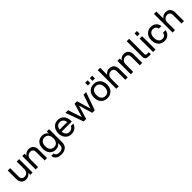

<svg xmlns="http://www.w3.org/2000/svg" viewBox="584 -2885 5263 5263"><g transform="rotate(-45 3215.5 -254.0)"><path d="M153.8 -190.9Q153.8 -136.7 182.4 -104.2Q210.9 -71.8 267.1 -71.8Q281.2 -71.8 296.9 -74.7Q312.5 -77.6 333.3 -87.9Q354 -98.1 369.9 -114.5Q385.7 -130.9 397 -160.9Q408.2 -190.9 408.2 -230V-520H502V0H412.1V-75.2Q349.1 12.2 245.1 12.2Q198.2 12.2 162.1 -3.9Q126 -20 104 -47.6Q82 -75.2 71 -109.4Q60.1 -143.6 60.1 -182.1V-520H153.8Z M969.7 -329.1Q969.7 -383.3 941.2 -415.8Q912.6 -448.2 856.4 -448.2Q842.3 -448.2 826.7 -445.3Q811 -442.4 790.3 -432.1Q769.5 -421.9 753.7 -405.5Q737.8 -389.2 726.6 -359.1Q715.3 -329.1 715.3 -290V0H621.6V-520H711.4V-444.8Q774.4 -532.2 878.4 -532.2Q925.3 -532.2 961.4 -516.1Q997.6 -500 1019.5 -472.4Q1041.5 -444.8 1052.5 -410.6Q1063.5 -376.5 1063.5 -337.9V0H969.7Z M1413.1 211.9Q1309.1 211.9 1251.5 166.3Q1193.8 120.6 1185.1 38.1H1277.8Q1293.5 132.8 1414.1 132.8Q1567.9 132.8 1567.9 -14.2V-74.2Q1508.3 8.8 1398.9 8.8Q1286.1 8.8 1222.7 -66.9Q1159.2 -142.6 1159.2 -262.2Q1159.2 -320.3 1175 -369.6Q1190.9 -418.9 1220.7 -455.1Q1250.5 -491.2 1296.4 -511.7Q1342.3 -532.2 1398.9 -532.2Q1512.7 -532.2 1572.3 -443.8V-520H1663.1V-14.2Q1663.1 32.7 1650.4 70.6Q1637.7 108.4 1615.5 134.5Q1593.3 160.6 1561.5 178.2Q1529.8 195.8 1492.9 203.9Q1456.1 211.9 1413.1 211.9ZM1256.8 -262.2Q1256.8 -176.8 1296.9 -125.5Q1336.9 -74.2 1414.1 -74.2Q1490.2 -74.2 1530 -125.5Q1569.8 -176.8 1569.8 -262.2Q1569.8 -347.2 1530 -398.7Q1490.2 -450.2 1414.1 -450.2Q1337.4 -450.2 1297.1 -398.7Q1256.8 -347.2 1256.8 -262.2Z M2005.9 12.2Q1894.5 12.2 1826.7 -64.5Q1758.8 -141.1 1758.8 -259.8Q1758.8 -378.4 1826.7 -455.3Q1894.5 -532.2 2005.9 -532.2Q2079.6 -532.2 2135.7 -496.8Q2191.9 -461.4 2221.7 -399.2Q2251.5 -336.9 2251.5 -257.8V-228H1857.4Q1864.3 -155.8 1902.8 -112.8Q1941.4 -69.8 2005.9 -69.8Q2054.7 -69.8 2091.1 -93Q2127.4 -116.2 2145.5 -158.2H2241.7Q2216.3 -79.6 2154.1 -33.7Q2091.8 12.2 2005.9 12.2ZM1858.9 -307.1H2152.8Q2142.1 -373.5 2104.2 -411.9Q2066.4 -450.2 2005.9 -450.2Q1944.3 -450.2 1906.7 -411.9Q1869.1 -373.5 1858.9 -307.1Z M2815.4 0 2697.8 -397 2579.6 0H2482.4L2295.4 -520H2398.4L2531.7 -118.2L2650.4 -520H2745.6L2864.7 -118.2L2997.6 -520H3099.6L2913.6 0Z M3534.7 -23.4Q3476.1 12.2 3398.4 12.2Q3320.8 12.2 3262.2 -23.4Q3203.6 -59.1 3173.6 -120.4Q3143.6 -181.6 3143.6 -259.8Q3143.6 -337.9 3173.6 -399.4Q3203.6 -460.9 3262.2 -496.6Q3320.8 -532.2 3398.4 -532.2Q3476.1 -532.2 3534.7 -496.6Q3593.3 -460.9 3623.3 -399.4Q3653.3 -337.9 3653.3 -259.8Q3653.3 -181.6 3623.3 -120.4Q3593.3 -59.1 3534.7 -23.4ZM3281.5 -397.5Q3241.2 -345.7 3241.2 -259.8Q3241.2 -173.8 3281.2 -122.3Q3321.3 -70.8 3398.4 -70.8Q3475.6 -70.8 3515.6 -122.3Q3555.7 -173.8 3555.7 -259.8Q3555.7 -345.7 3515.4 -397.5Q3475.1 -449.2 3398.4 -449.2Q3321.8 -449.2 3281.5 -397.5ZM3261.2 -613.8V-720.2H3355.5V-613.8ZM3441.4 -613.8V-720.2H3535.6V-613.8Z M3749 0V-720.2H3842.8V-450.2Q3904.3 -532.2 4005.9 -532.2Q4052.7 -532.2 4088.9 -516.1Q4125 -500 4147 -472.4Q4168.9 -444.8 4179.9 -410.6Q4190.9 -376.5 4190.9 -337.9V0H4097.2V-329.1Q4097.2 -383.3 4068.6 -415.8Q4040 -448.2 3983.9 -448.2Q3969.7 -448.2 3954.1 -445.3Q3938.5 -442.4 3917.7 -432.1Q3897 -421.9 3881.1 -405.5Q3865.2 -389.2 3854 -359.1Q3842.8 -329.1 3842.8 -290V0Z M4658.7 -329.1Q4658.7 -383.3 4630.1 -415.8Q4601.6 -448.2 4545.4 -448.2Q4531.2 -448.2 4515.6 -445.3Q4500 -442.4 4479.2 -432.1Q4458.5 -421.9 4442.6 -405.5Q4426.8 -389.2 4415.5 -359.1Q4404.3 -329.1 4404.3 -290V0H4310.5V-520H4400.4V-444.8Q4463.4 -532.2 4567.4 -532.2Q4614.3 -532.2 4650.4 -516.1Q4686.5 -500 4708.5 -472.4Q4730.5 -444.8 4741.5 -410.6Q4752.4 -376.5 4752.4 -337.9V0H4658.7Z M4872.1 -720.2H4965.8V-132.8Q4965.8 -105 4978.5 -92.5Q4991.2 -80.1 5019 -80.1H5088.9V0H5000Q4932.6 0 4902.3 -28.8Q4872.1 -57.6 4872.1 -122.1Z M5173.8 0V-520H5268.6V0ZM5173.8 -613.8V-720.2H5267.6V-613.8Z M5611.8 12.2Q5538.6 12.2 5482.4 -23.2Q5426.3 -58.6 5396.5 -120.4Q5366.7 -182.1 5366.7 -259.8Q5366.7 -337.4 5396.5 -399.2Q5426.3 -460.9 5482.4 -496.6Q5538.6 -532.2 5611.8 -532.2Q5708.5 -532.2 5768.1 -480.5Q5827.6 -428.7 5839.8 -341.8H5742.7Q5732.9 -391.6 5698.2 -420.4Q5663.6 -449.2 5611.8 -449.2Q5541.5 -449.2 5503.2 -397Q5464.8 -344.7 5464.8 -259.8Q5464.8 -174.8 5503.2 -122.8Q5541.5 -70.8 5611.8 -70.8Q5664.6 -70.8 5699 -100.8Q5733.4 -130.9 5742.7 -182.1H5839.8Q5828.6 -95.2 5766.4 -41.5Q5704.1 12.2 5611.8 12.2Z M5929.7 0V-720.2H6023.4V-450.2Q6085 -532.2 6186.5 -532.2Q6233.4 -532.2 6269.5 -516.1Q6305.7 -500 6327.6 -472.4Q6349.6 -444.8 6360.6 -410.6Q6371.6 -376.5 6371.6 -337.9V0H6277.8V-329.1Q6277.8 -383.3 6249.3 -415.8Q6220.7 -448.2 6164.6 -448.2Q6150.4 -448.2 6134.8 -445.3Q6119.1 -442.4 6098.4 -432.1Q6077.6 -421.9 6061.8 -405.5Q6045.9 -389.2 6034.7 -359.1Q6023.4 -329.1 6023.4 -290V0Z"/></g></svg>

Font: Aspekta 450
Style: Regular
Weight: 450
Designer: Ivo Dolenc
Version: Version 2.000